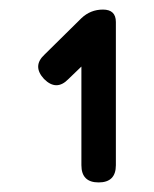

<svg xmlns="http://www.w3.org/2000/svg" viewBox="-20 -685 322 401"><path d="M150 -340V-546L123 -520Q98 -494 72 -520Q47 -547 73 -571L150 -647Q169 -665 195 -665Q222 -665 222 -639V-340Q222 -304 186 -304Q150 -304 150 -340Z"/></svg>

Font: Jura SemiBold
Style: Regular
Weight: 600
Designer: Daniel Johnson, Alexei Vanyashin
Foundry: Daniel Johnson
Version: Version 5.103